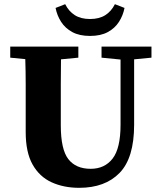

<svg xmlns="http://www.w3.org/2000/svg" viewBox="-20 -880 771 919"><path d="M466 -604V-657H705V-604L622 -596V-283Q622 -124 552.5 -52.5Q483 19 359 19Q285 19 227 -7.5Q169 -34 136 -92.5Q103 -151 103 -248V-357Q103 -416 103 -476.5Q103 -537 101 -597L29 -604V-657H355V-604L272 -596Q271 -537 271 -477Q271 -417 271 -357V-280Q271 -165 307 -118.5Q343 -72 414 -72Q481 -72 519 -121Q557 -170 557 -283V-595ZM246 -842 292 -860Q309 -826 338 -807.5Q367 -789 411 -789Q455 -789 484 -807.5Q513 -826 530 -860L576 -842Q569 -806 549.5 -775.5Q530 -745 496 -726.5Q462 -708 411 -708Q360 -708 326 -726.5Q292 -745 272.5 -775.5Q253 -806 246 -842Z"/></svg>

Font: Source Serif 4
Style: Bold
Weight: 700
Designer: Frank Grießhammer
Foundry: Adobe
Version: Version 4.005;hotconv 1.1.0;makeotfexe 2.6.0